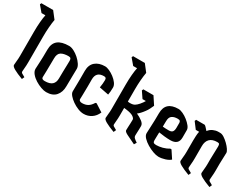

<svg xmlns="http://www.w3.org/2000/svg" viewBox="-80 -1276 2418 1839"><g transform="rotate(30 1128.5 -356.5)"><path d="M182 2Q118 -22 83.5 -41.5Q49 -61 49 -77Q49 -91 52.5 -120.5Q56 -150 56 -178V-447Q56 -507 60.5 -557.5Q65 -608 72 -639H29L-26 -704L-19 -720H111L170 -644Q163 -605 159 -555.5Q155 -506 155 -455V-167Q155 -131 152 -103.5Q149 -76 149 -62Q149 -52 156.5 -46.5Q164 -41 194 -25Z M445 -5Q421 -5 387 -17Q353 -29 321 -49Q289 -69 267.5 -95Q246 -121 246 -148Q246 -160 249.5 -218Q253 -276 253 -363Q253 -433 294 -466Q335 -499 417 -499Q441 -499 470.5 -484Q500 -469 527 -445Q554 -421 571.5 -394.5Q589 -368 589 -345Q589 -307 587.5 -263Q586 -219 586 -150Q586 -86 551 -45.5Q516 -5 445 -5ZM381 -90Q436 -90 461.5 -113Q487 -136 487 -181Q487 -213 488 -253.5Q489 -294 490 -328.5Q491 -363 491 -377Q491 -394 485 -402.5Q479 -411 461 -411Q407 -411 378.5 -392.5Q350 -374 350 -323Q350 -227 348 -178.5Q346 -130 346 -113Q346 -90 381 -90Z M918 -155 1002 -101Q982 -54 944.5 -29Q907 -4 860 -4Q830 -4 796 -17.5Q762 -31 732 -52Q702 -73 682.5 -96Q663 -119 663 -139Q663 -152 663.5 -179Q664 -206 664.5 -235.5Q665 -265 665 -285V-367Q665 -433 705 -467.5Q745 -502 812 -502Q833 -502 861 -489.5Q889 -477 916 -456.5Q943 -436 961 -411.5Q979 -387 979 -363Q979 -337 977 -317.5Q975 -298 972 -282L869 -302Q877 -350 877 -386Q877 -403 870.5 -409Q864 -415 850 -415Q764 -415 764 -329V-249Q764 -185 762.5 -155.5Q761 -126 761 -109Q761 -98 771 -92Q781 -86 796 -86Q833 -86 859 -101.5Q885 -117 906 -152Z M1196 2Q1132 -22 1097.5 -41.5Q1063 -61 1063 -77Q1063 -91 1066.5 -120.5Q1070 -150 1070 -178V-447Q1070 -507 1074.5 -557.5Q1079 -608 1086 -639H1043L988 -704L995 -720H1125L1184 -644Q1177 -605 1173 -555.5Q1169 -506 1169 -455V-319Q1178 -316 1194 -316Q1226 -316 1244 -327Q1262 -338 1282 -361Q1294 -375 1302.5 -387.5Q1311 -400 1316 -409H1279L1232 -478L1239 -494H1351L1407 -409Q1399 -390 1387.5 -367.5Q1376 -345 1363 -328Q1330 -283 1302 -263Q1338 -247 1367 -225Q1396 -203 1396 -178Q1396 -165 1395.5 -145Q1395 -125 1394 -105.5Q1393 -86 1393 -74Q1393 -57 1404.5 -46Q1416 -35 1440 -19L1424 7Q1360 -23 1326 -40.5Q1292 -58 1292 -73Q1292 -86 1293 -107Q1294 -128 1295 -151Q1296 -174 1296 -191Q1296 -206 1273.5 -221.5Q1251 -237 1201 -244L1169 -248V-167Q1169 -131 1166 -103.5Q1163 -76 1163 -62Q1163 -52 1170.5 -46.5Q1178 -41 1208 -25ZM1322 -422 1318 -413Q1320 -418 1322 -422Z M1685 -7Q1661 -7 1626 -19.5Q1591 -32 1556.5 -52.5Q1522 -73 1499 -97.5Q1476 -122 1476 -146Q1476 -170 1479.5 -229Q1483 -288 1483 -370Q1483 -500 1625 -500Q1647 -500 1676 -486.5Q1705 -473 1732 -451.5Q1759 -430 1777 -407Q1795 -384 1795 -364V-282Q1795 -201 1705 -201Q1677 -201 1641 -204.5Q1605 -208 1577 -213Q1576 -180 1575.5 -153.5Q1575 -127 1575 -123Q1575 -107 1583 -100Q1591 -93 1612 -93Q1643 -93 1679.5 -102.5Q1716 -112 1745 -131H1760L1814 -49Q1795 -31 1757.5 -19Q1720 -7 1685 -7ZM1580 -338Q1580 -330 1579.5 -314Q1579 -298 1579 -278Q1608 -275 1646 -275Q1675 -275 1686.5 -289.5Q1698 -304 1698 -334V-388Q1698 -399 1692 -407Q1686 -415 1666 -415Q1626 -415 1603 -398.5Q1580 -382 1580 -338Z M2023 0Q1959 -24 1924.5 -43.5Q1890 -63 1890 -79Q1890 -93 1893.5 -122.5Q1897 -152 1897 -180V-308Q1897 -328 1898.5 -358Q1900 -388 1905 -409H1868L1816 -478L1823 -494H1917Q1921 -494 1934.5 -480.5Q1948 -467 1962 -450Q1981 -476 2009.5 -488.5Q2038 -501 2065 -501H2086Q2106 -501 2130.5 -485Q2155 -469 2178.5 -446Q2202 -423 2217 -400.5Q2232 -378 2232 -364Q2232 -339 2230 -302Q2228 -265 2228 -242V-169Q2228 -133 2225 -105.5Q2222 -78 2222 -64Q2222 -54 2229.5 -48.5Q2237 -43 2267 -27L2255 0Q2191 -24 2156.5 -43.5Q2122 -63 2122 -79Q2122 -93 2125.5 -122.5Q2129 -152 2129 -180V-232Q2129 -264 2131 -305Q2133 -346 2133 -377Q2133 -397 2128 -404Q2123 -411 2106 -411Q2050 -411 2023 -382.5Q1996 -354 1996 -304V-169Q1996 -133 1993 -105.5Q1990 -78 1990 -64Q1990 -54 1997.5 -48.5Q2005 -43 2035 -27Z"/></g></svg>

Font: Jaini
Style: Regular
Weight: 400
Designer: Maithili Shingre, Girish Dalvi (Devanagari), Taresh Vohra (Latin)
Foundry: Ek Type
Version: Version 2.000; ttfautohint (v1.8.4.7-5d5b)